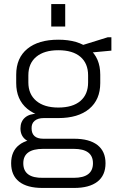

<svg xmlns="http://www.w3.org/2000/svg" viewBox="-20 -743 582 948"><path d="M268 -160Q170 -160 115 -205.5Q60 -251 60 -333V-374Q60 -457 115 -502Q170 -547 268 -547Q366 -547 420.5 -502Q475 -457 475 -374V-333Q475 -251 420.5 -205.5Q366 -160 268 -160ZM190 185Q114 185 74.5 154Q35 123 35 63Q35 4 74 -27Q113 -58 190 -58H346Q421 -58 461 -27Q501 4 501 63Q501 123 461 154Q421 185 346 185ZM344 135Q439 135 439 63Q439 -8 344 -8H193Q95 -8 95 63Q95 137 193 135ZM168 -36Q127 -36 104 -55.5Q81 -75 81 -109Q81 -143 103.5 -162.5Q126 -182 169 -182H268V-160H196Q167 -160 151 -146.5Q135 -133 136 -109Q136 -84 150.5 -71Q165 -58 194 -58H268V-36ZM268 -212Q339 -212 377 -244.5Q415 -277 415 -336V-371Q415 -430 377 -462.5Q339 -495 268 -495Q198 -495 159 -462.5Q120 -430 120 -371V-336Q120 -278 159 -245Q198 -212 268 -212ZM380 -518 512 -559H530V-493L380 -479ZM302 -723V-612H233V-723Z"/></svg>

Font: Pathway Extreme 8pt Thin
Style: Regular
Weight: 100
Designer: Eduardo Rodriguez Tunni
Foundry: Eduardo Rodriguez Tunni
Version: Version 1.000